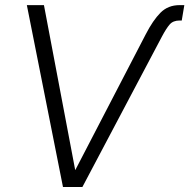

<svg xmlns="http://www.w3.org/2000/svg" viewBox="-20 -748 757 768"><path d="M562.5 -609.9Q591.8 -667 622.1 -697.3Q652.3 -727.5 698.2 -727.5H717.3L707 -666H698.7Q672.4 -666 658.7 -650.1Q645 -634.3 627.9 -602.1L309.6 0H231.9L87.4 -727.5H155.8L280.8 -67.9H281.2Z"/></svg>

Font: Inter Display Light
Style: Italic
Weight: 300
Italic angle: -9.39999°
Designer: Rasmus Andersson
Foundry: rsms
Version: Version 4.000;git-a52131595